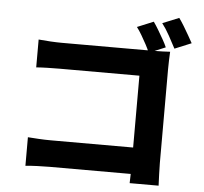

<svg xmlns="http://www.w3.org/2000/svg" viewBox="-60 -934 1121 1057"><g transform="rotate(5 500.0 -406.0)"><path d="M750 -838Q763 -820 777.5 -795.5Q792 -771 806 -746.5Q820 -722 828 -703L737 -665Q728 -687 715 -711Q702 -735 688 -759Q674 -783 660 -801ZM888 -871Q901 -853 916 -828.5Q931 -804 944.5 -780Q958 -756 968 -738L876 -700Q860 -731 839 -769Q818 -807 797 -834ZM127 -685Q157 -682 193 -680Q229 -678 255 -678H762Q785 -678 813.5 -679Q842 -680 854 -681Q853 -663 852 -635.5Q851 -608 851 -584V-65Q851 -40 852.5 -3.5Q854 33 855 59H695Q696 33 696.5 6.5Q697 -20 697 -48V-535H256Q223 -535 186.5 -534Q150 -533 127 -531ZM115 -144Q143 -142 176 -140Q209 -138 244 -138H785V8H248Q220 8 180.5 9.5Q141 11 115 14Z"/></g></svg>

Font: Noto Sans SC Thin ExtraBold
Style: Regular
Weight: 800
Version: Version 2.004-H2;hotconv 1.0.118;makeotfexe 2.5.65603